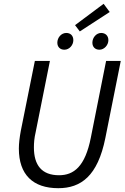

<svg xmlns="http://www.w3.org/2000/svg" viewBox="-20 -976 656 1008"><path d="M286 12C405 12 493 -52 533 -251L614 -656H537L457 -254C427 -101 367 -56 290 -56C199 -56 158 -109 158 -202C158 -226 160 -251 167 -281L242 -656H163L89 -288C83 -255 79 -223 79 -196C79 -59 153 12 286 12ZM318 -715C344 -715 365 -739 365 -765C365 -789 350 -803 328 -803C302 -803 281 -779 281 -752C281 -729 296 -715 318 -715ZM502 -715C527 -715 549 -739 549 -765C549 -789 533 -803 511 -803C486 -803 465 -779 465 -752C465 -729 480 -715 502 -715ZM399 -811 556 -913 524 -956 374 -844Z"/></svg>

Font: Source Sans Pro
Style: Italic
Weight: 400
Italic angle: -11°
Designer: Paul D. Hunt
Foundry: Adobe Systems Incorporated
Version: Version 3.006;hotconv 1.0.111;makeotfexe 2.5.65597